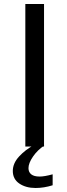

<svg xmlns="http://www.w3.org/2000/svg" viewBox="-20 -731 334 958"><path d="M157.7 207Q108.9 207 76.4 184.8Q43.9 162.6 43.9 122.1Q43.9 83.5 75.7 49.3Q107.4 15.1 149.9 -7.3L201.2 -4.9Q167.5 17.1 144.8 50Q122.1 83 122.1 107.9Q122.1 127.9 136 138.9Q149.9 149.9 177.7 149.9Q202.1 149.9 242.7 138.7V193.4Q199.2 207 157.7 207ZM106.4 0V-710.9H199.7V0Z"/></svg>

Font: Muli
Style: Regular
Weight: 400
Designer: Vernon Adams
Foundry: newtypography
Version: Version 2; ttfautohint (v1.00rc1.6-4cba) -l 8 -r 50 -G 200 -